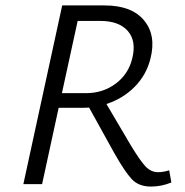

<svg xmlns="http://www.w3.org/2000/svg" viewBox="-20 -678 682 707"><path d="M603 -51 611 -6Q574 9 536 9Q491 9 465.5 -18Q440 -45 401 -114Q398 -120 396 -123L308 -282Q299 -281 279 -281H196L135 0H66L209 -658H365Q465 -658 510.5 -603Q556 -548 534 -462Q519 -402 476 -358.5Q433 -315 372 -295L461 -144Q496 -86 516 -65Q536 -44 562 -44Q582 -44 603 -51ZM208 -335H297Q359 -335 406 -370Q453 -405 467 -463Q483 -527 450.5 -564Q418 -601 349 -601H266Z"/></svg>

Font: EauTest
Style: Italic
Weight: 400
Italic angle: -12°
Designer: Christian Thalmann (Catharsis Fonts)
Version: Version 0.001;PS 000.001;hotconv 1.0.88;makeotf.lib2.5.64775